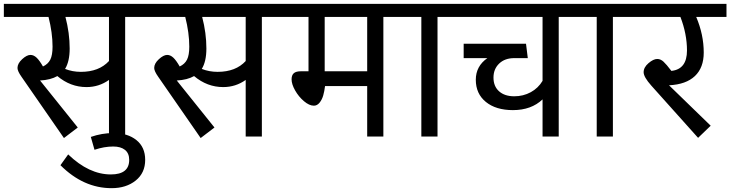

<svg xmlns="http://www.w3.org/2000/svg" viewBox="-40 -709 3792 997"><path d="M730 -689V-621.1H609.9V0H525.9V-293.9Q473.6 -256.8 409.2 -256.8Q325.7 -256.8 257.8 -314Q222.7 -293.9 168 -291L363.8 -46.9L292 7.8L71.8 -310.1Q50.8 -339.8 50.8 -356Q50.8 -379.4 75 -401.6Q99.1 -423.8 118.2 -423.8Q134.8 -423.8 149.9 -409.7Q165 -395.5 183.1 -363.8Q209.5 -376 221.2 -399.4Q232.9 -422.9 232.9 -466.8Q232.9 -538.6 211.9 -621.1H-20V-689ZM525.9 -392.1V-621.1H299.8Q321.8 -537.1 321.8 -457Q321.8 -390.1 297.9 -351.1Q336.4 -335.9 379.9 -335.9Q474.1 -335.9 525.9 -392.1Z M273.9 148.9 314 92.8Q421.9 196.8 535.6 196.8Q630.9 196.8 630.9 121.1Q630.9 86.9 608.9 69.3Q586.9 51.8 547.9 51.8Q501 51.8 450.7 68.8L431.6 2Q489.3 -18.1 548.8 -18.1Q623 -18.1 668.5 18.6Q713.9 55.2 713.9 121.1Q713.9 189 664.6 228.5Q615.2 268.1 539.6 268.1Q393.1 268.1 273.9 148.9Z M1439.9 -689V-621.1H1319.8V0H1235.8V-293.9Q1183.6 -256.8 1119.1 -256.8Q1035.6 -256.8 967.8 -314Q932.6 -293.9 877.9 -291L1073.7 -46.9L1002 7.8L781.7 -310.1Q760.7 -339.8 760.7 -356Q760.7 -379.4 784.9 -401.6Q809.1 -423.8 828.1 -423.8Q844.7 -423.8 859.9 -409.7Q875 -395.5 893.1 -363.8Q919.4 -376 931.2 -399.4Q942.9 -422.9 942.9 -466.8Q942.9 -538.6 921.9 -621.1H689.9V-689ZM1235.8 -392.1V-621.1H1009.8Q1031.7 -537.1 1031.7 -457Q1031.7 -390.1 1007.8 -351.1Q1046.4 -335.9 1089.8 -335.9Q1184.1 -335.9 1235.8 -392.1Z M2070.8 -689V-621.1H1950.7V0H1866.7V-262.2H1647.9Q1644.5 -234.9 1638.4 -213.4Q1632.3 -191.9 1619.6 -176Q1606.9 -160.2 1589.8 -160.2Q1565.9 -160.2 1538.3 -183.6Q1510.7 -207 1492.4 -239.5Q1474.1 -272 1474.1 -296.9Q1474.1 -318.4 1485.4 -328.6Q1496.6 -338.9 1522.9 -338.9H1562V-621.1H1399.9V-689ZM1866.7 -338.9V-621.1H1646V-338.9Z M2351.6 -689V-621.1H2231.9V0H2147.9V-621.1H2030.8V-689Z M2981.4 -689V-621.1H2861.3V0H2777.3V-192.9Q2718.8 -137.2 2623.5 -137.2Q2535.2 -137.2 2482.9 -179.7Q2430.7 -222.2 2430.7 -294.9Q2430.7 -365.2 2490.7 -407.2H2367.7V-481.9H2691.4L2700.7 -407.2H2630.4Q2581.5 -407.2 2552 -378.9Q2522.5 -350.6 2522.5 -306.2Q2522.5 -260.7 2551.5 -234.9Q2580.6 -209 2630.4 -209Q2677.2 -209 2716.1 -230.2Q2754.9 -251.5 2777.3 -289.1V-621.1H2311.5V-689Z M3262.2 -689V-621.1H3142.6V0H3058.6V-621.1H2941.4V-689Z M3732.4 -689V-621.1H3575.2Q3614.3 -529.3 3614.3 -436Q3614.3 -357.4 3568.4 -314Q3522.5 -270.5 3434.1 -266.1L3650.4 -56.2L3585 6.8L3342.3 -264.2Q3302.2 -309.1 3302.2 -334Q3302.2 -359.4 3327.6 -381.1Q3353 -402.8 3373 -402.8Q3390.1 -402.8 3405.3 -388.9Q3420.4 -375 3446.3 -340.8Q3527.3 -349.6 3527.3 -446.8Q3527.3 -532.7 3493.2 -621.1H3222.2V-689Z"/></svg>

Font: FiraGO
Style: Regular
Weight: 400
Designer: bBox Type
Foundry: bBox Type GmbH
Version: Version 1.001;PS 001.001;hotconv 1.0.88;makeotf.lib2.5.64775